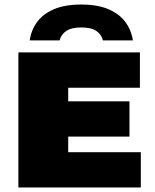

<svg xmlns="http://www.w3.org/2000/svg" viewBox="-20 -826 681 846"><path d="M61 0V-595H596.5V-439.5H280.5V-155.5H600.5V0ZM180 -224V-379.5H550.5V-224ZM111 -648Q117.5 -694 143.8 -729.5Q170 -765 218 -785.5Q266 -806 338 -806Q410 -806 457.8 -785.5Q505.5 -765 532 -729.5Q558.5 -694 565.5 -648H433.5Q427 -674.5 404.2 -689.8Q381.5 -705 338 -705Q295 -705 272.2 -689.8Q249.5 -674.5 242.5 -648Z"/></svg>

Font: Encode Sans SC SemiExpanded Black
Style: Regular
Weight: 900
Width: 6
Designer: Multiple Designers
Foundry: Impallari Type
Version: Version 3.002